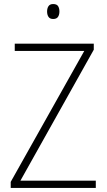

<svg xmlns="http://www.w3.org/2000/svg" viewBox="-20 -930 527 950"><path d="M454 0H33V-30L397 -678H53V-714H444V-684L81 -36H454ZM243 -910Q261 -910 267.5 -899.5Q274 -889 274 -873Q274 -857 267 -846.5Q260 -836 243 -836Q227 -836 220 -846.5Q213 -857 213 -873Q213 -889 220 -899.5Q227 -910 243 -910Z"/></svg>

Font: Noto Sans Gujarati UI SemiCondensed ExtraLight
Style: Regular
Weight: 200
Width: 4
Designer: Jelle Bosma - Monotype Design Team, Universal Thirst
Foundry: Monotype Imaging Inc.
Version: Version 2.106; ttfautohint (v1.8.4.7-5d5b)